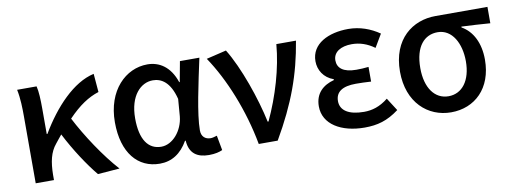

<svg xmlns="http://www.w3.org/2000/svg" viewBox="-52 -830 2947 1108"><g transform="rotate(-10 1422.0 -275.5)"><path d="M577 0C497 -88 408 -223 352 -332C417 -400 474 -437 534 -456L525 -564C403 -537 287 -413 202 -269H198V-419C198 -470 196 -519 188 -550H74C85 -498 86 -438 86 -394V0H193V-30C194 -106 206 -162 242 -205C255 -222 268 -237 280 -252C331 -152 396 -54 449 10Z M812 13C882 13 937 -22 977 -92H981C986 -16 1031 13 1100 13C1136 13 1162 6 1179 -2L1163 -89C1147 -84 1135 -81 1126 -81C1095 -81 1072 -99 1072 -136C1072 -232 1112 -410 1142 -550H1028L1006 -431H1003C971 -527 907 -564 839 -564C712 -564 597 -454 597 -267C597 -87 684 13 812 13ZM837 -82C761 -82 716 -144 716 -269C716 -403 784 -468 854 -468C903 -468 954 -440 980 -337L972 -236C964 -153 904 -82 837 -82Z M1393 0H1504C1619 -198 1676 -357 1708 -550H1593C1581 -409 1535 -255 1471 -118H1466C1437 -256 1370 -451 1300 -564L1183 -536C1276 -398 1356 -202 1393 0Z M2012 13C2087 13 2146 -3 2214 -54L2166 -129C2117 -90 2071 -77 2024 -77C1936 -77 1886 -108 1886 -164C1886 -218 1926 -245 2005 -245C2032 -245 2062 -244 2094 -242V-328C2067 -325 2045 -324 2022 -324C1946 -324 1912 -353 1912 -398C1912 -447 1957 -474 2021 -474C2068 -474 2112 -459 2153 -429L2198 -505C2146 -541 2084 -564 2016 -564C1901 -564 1798 -516 1798 -413C1798 -362 1827 -313 1884 -293V-288C1820 -271 1772 -230 1772 -153C1772 -48 1875 13 2012 13Z M2519 13C2658 13 2763 -85 2763 -253C2763 -350 2726 -423 2662 -459V-464C2722 -461 2769 -459 2830 -454V-550H2525C2392 -550 2268 -461 2268 -269C2268 -88 2383 13 2519 13ZM2520 -81C2440 -81 2387 -152 2387 -269C2387 -397 2444 -456 2521 -456C2606 -456 2653 -367 2653 -263C2653 -150 2600 -81 2520 -81Z"/></g></svg>

Font: Spoqa Han Sans Neo Medium
Style: Regular
Weight: 500
Designer: [Spoqa Han Sans Neo] Dong-huui Kim  Younghwa Kang  Yujin Lee  [Noto Sans] Ryoko NISHIZUKA  (kana & ideographs); Paul D. 
Foundry: Spoqa (http://www.spoqa-han-sans.com)
Version: Version 1.000